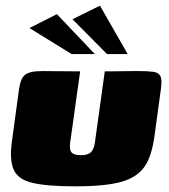

<svg xmlns="http://www.w3.org/2000/svg" viewBox="-20 -651 598 678"><path d="M263 -399 228 -149Q224 -123 232.5 -113Q241 -103 266 -103Q291 -103 301.5 -114Q312 -125 315 -147L350 -399Q351 -399 368 -399Q385 -399 407.5 -399.5Q430 -400 448.5 -400Q467 -400 471 -400Q502 -400 521 -397.5Q540 -395 546.5 -382Q553 -369 548 -335L525 -167Q518 -117 502.5 -83.5Q487 -50 456.5 -30Q426 -10 375 -1.5Q324 7 246 7Q147 7 95.5 -5Q44 -17 28.5 -51.5Q13 -86 22 -151L47 -335Q52 -373 68 -386.5Q84 -400 129 -400Q163 -400 196 -399.5Q229 -399 263 -399ZM233 -460 84 -552 181 -601 315 -460ZM358 -460 236 -583 333 -631 431 -460Z"/></svg>

Font: Genos Black
Style: Italic
Weight: 900
Italic angle: -8°
Version: Version 1.010